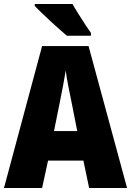

<svg xmlns="http://www.w3.org/2000/svg" viewBox="-20 -947 660 967"><path d="M429 0 400 -138H222L192 0H0L192 -715H426L620 0ZM340 -434Q332 -471 323.5 -515.5Q315 -560 311 -592Q306 -561 298 -517.5Q290 -474 282 -436L252 -287H369ZM345 -927Q356 -907 374 -878.5Q392 -850 409.5 -823Q427 -796 438 -781V-767H317Q303 -779 280.5 -798.5Q258 -818 233.5 -841Q209 -864 188 -884Q167 -904 155 -917V-927Z"/></svg>

Font: Noto Sans Myanmar UI Condensed Black
Style: Regular
Weight: 900
Width: 3
Designer: Monotype Design Team
Foundry: Monotype Imaging Inc.
Version: Version 2.103; ttfautohint (v1.8.4.7-5d5b)